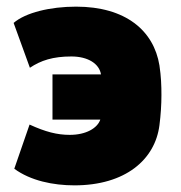

<svg xmlns="http://www.w3.org/2000/svg" viewBox="-20 -547 544 578"><path d="M204 11C358 11 447 -67 460 -170C464 -201 466 -233 466 -261C466 -289 465 -317 460 -350C443 -455 358 -527 209 -527C131 -527 57 -509 21 -478L70 -343C103 -365 139 -377 195 -377C245 -377 279 -355 284 -323H138V-187H282C273 -161 239 -141 190 -141C152 -141 117 -150 69 -172L23 -39C72 -3 140 11 204 11Z"/></svg>

Font: Finlandica Black
Style: Regular
Weight: 900
Designer: Niklas Ekholm, Juho Hiilivirta, Jaakko Suomalainen
Foundry: Helsinki Type Studio
Version: Version 2.000;Glyphs 3.2 (3202)